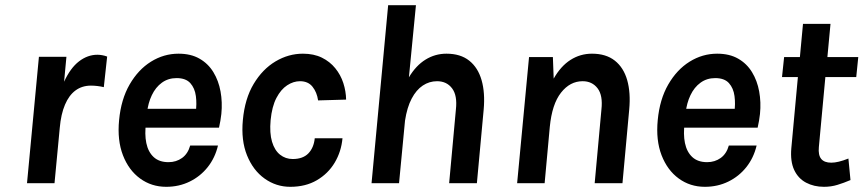

<svg xmlns="http://www.w3.org/2000/svg" viewBox="-20 -706 3328 740"><path d="M84.1 0 130 -487H236L227 -391Q251.3 -444 284.5 -469.5Q317.7 -495 355.5 -495Q364.8 -495 374.2 -493.2Q383.7 -491.5 393 -488L380.1 -370.1Q368 -373 355.1 -374.5Q342.2 -376 330.5 -376Q296.2 -376 271 -357.4Q245.9 -338.9 230.5 -302.6Q215 -266.4 210.3 -213L190.1 0Z M620.5 14Q563.8 14 520 -18Q476.2 -49.9 453.8 -107.7Q431.5 -165.5 439 -243Q446.5 -323.1 479.6 -380.4Q512.7 -437.7 562 -468.4Q611.4 -499.1 668.1 -499.1Q715.7 -499.1 749 -479.9Q782.4 -460.8 802.4 -427.9Q822.5 -395 830 -353.5Q837.6 -311.9 833.1 -266.8Q831.7 -253.6 829.4 -240.6Q827.2 -227.7 824.1 -214H518.4L542.9 -232.6Q536.9 -189.2 543.9 -154.8Q551 -120.4 572.2 -100.7Q593.4 -81 629.5 -81Q659.1 -81 681.6 -97.1Q704.1 -113.2 713 -145H820.1Q809 -97.9 780.7 -62.1Q752.3 -26.3 711.2 -6.2Q670 14 620.5 14ZM546.5 -270.5 526.5 -286.6H758.6L734.1 -271.9Q739 -305.3 734.9 -335.8Q730.9 -366.2 713.5 -385.6Q696.1 -405 660.5 -405Q628.1 -405 603.9 -387.3Q579.7 -369.7 565.2 -339.2Q550.6 -308.7 546.5 -270.5Z M1098.9 14Q1044.3 14 999.9 -17.7Q955.5 -49.3 932.1 -107.1Q908.7 -165 916 -243Q923.5 -325.6 957.7 -382.6Q991.9 -439.6 1042 -469.4Q1092.1 -499.1 1147.5 -499.1Q1189.5 -499.1 1220.6 -483.8Q1251.6 -468.5 1272.2 -443Q1292.9 -417.6 1303.2 -386Q1313.4 -354.4 1314 -322.1L1206 -319Q1201.5 -350.4 1184.5 -371.7Q1167.6 -393 1136.3 -393Q1110.8 -393 1086.7 -377.2Q1062.6 -361.5 1045.3 -328.4Q1028.1 -295.4 1023 -243Q1018.5 -193.2 1028.4 -159.8Q1038.4 -126.5 1059.4 -109.8Q1080.5 -93.1 1108 -93.1Q1147.3 -93.1 1168.4 -114.7Q1189.4 -136.4 1193.1 -173H1300Q1295.3 -121.7 1270 -79.2Q1244.6 -36.7 1201.2 -11.4Q1157.9 14 1098.9 14Z M1412 0 1476 -686H1583.1L1556 -408Q1583.1 -453.4 1620 -476.2Q1657 -499.1 1700.7 -499.1Q1754.7 -499.1 1788.5 -472.2Q1822.2 -445.4 1836.1 -397.1Q1850 -348.7 1844.2 -284L1818 0H1711.1L1737.1 -284Q1743.2 -338.1 1722.4 -365.5Q1701.6 -393 1664.5 -393Q1634.6 -393 1609.5 -376.3Q1584.3 -359.6 1566.6 -325.9Q1548.8 -292.2 1541 -241L1518 0Z M1973.1 0 2019 -486H2110.9L2114 -403Q2141.1 -451 2178.7 -475Q2216.4 -499.1 2261.6 -499.1Q2315.6 -499.1 2349.5 -472.4Q2383.4 -445.7 2397.3 -397.3Q2411.1 -349 2405.1 -284L2379.1 0H2272L2298 -284Q2304.1 -338.2 2283.2 -365.6Q2262.2 -393 2225.6 -393Q2176.9 -393 2142.2 -348.8Q2107.5 -304.7 2099 -216.9L2079.1 0Z M2696.5 14Q2639.8 14 2596 -18Q2552.2 -49.9 2529.8 -107.7Q2507.5 -165.5 2515 -243Q2522.5 -323.1 2555.6 -380.4Q2588.7 -437.7 2638 -468.4Q2687.4 -499.1 2744.1 -499.1Q2791.7 -499.1 2825 -479.9Q2858.4 -460.8 2878.4 -427.9Q2898.5 -395 2906 -353.5Q2913.6 -311.9 2909.1 -266.8Q2907.7 -253.6 2905.4 -240.6Q2903.2 -227.7 2900.1 -214H2594.4L2618.9 -232.6Q2612.9 -189.2 2619.9 -154.8Q2627 -120.4 2648.2 -100.7Q2669.4 -81 2705.5 -81Q2735.1 -81 2757.6 -97.1Q2780.1 -113.2 2789 -145H2896.1Q2885 -97.9 2856.7 -62.1Q2828.3 -26.3 2787.2 -6.2Q2746 14 2696.5 14ZM2622.5 -270.5 2602.5 -286.6H2834.6L2810.1 -271.9Q2815 -305.3 2810.9 -335.8Q2806.9 -366.2 2789.5 -385.6Q2772.1 -405 2736.5 -405Q2704.1 -405 2679.9 -387.3Q2655.7 -369.7 2641.2 -339.2Q2626.6 -308.7 2622.5 -270.5Z M3155.6 14Q3117.1 14 3086.8 -2Q3056.4 -18 3040.9 -51Q3025.5 -83.9 3029.9 -134.9L3057.1 -429.6L3077.6 -409.1H2994L3002.1 -486H3085.5L3060.8 -463.5L3074.9 -614H3180.9L3166.8 -463.5L3146.5 -486H3287.9L3280.1 -409.1H3138.5L3163 -429.6L3136 -138.9Q3133.1 -108.3 3145 -93.7Q3156.9 -79 3183.8 -79Q3196.9 -79 3213 -82.9Q3229.1 -86.7 3249.9 -95L3257.9 -12Q3232 -0.9 3207.6 6.5Q3183.2 14 3155.6 14Z"/></svg>

Font: Karla
Style: Italic
Weight: 400
Italic angle: -8°
Designer: Jonathan Pinhorn
Version: Version 2.004;gftools[0.9.33]